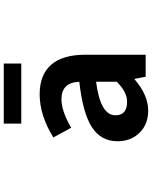

<svg xmlns="http://www.w3.org/2000/svg" viewBox="89 -898 822 1040"><g transform="rotate(-90 500.0 -378.0)"><path d="M420.9 13.7Q346.7 13.7 300.8 -33.2Q254.9 -80.1 254.9 -152.3Q254.9 -242.2 331.5 -291.5Q408.2 -340.8 577.1 -359.4Q573.2 -456.1 482.4 -456.1Q418 -456.1 328.1 -403.3L275.4 -500Q395.5 -574.2 508.8 -574.2Q615.2 -574.2 669.4 -511.7Q723.6 -449.2 723.6 -327.1V0H604.5L592.8 -59.6H589.8Q504.9 13.7 420.9 13.7ZM468.8 -100.6Q521.5 -100.6 577.1 -156.2V-268.6Q395.5 -245.1 395.5 -164.1Q395.5 -100.6 468.8 -100.6ZM350.6 -673.8V-768.6H675.8V-673.8Z"/></g></svg>

Font: GenEi Gothic M Regular
Style: Bold
Weight: 700
Designer: o_tamon (Modified); [Source Han Sans]
Ryoko NISHIZUKA  (kana & ideographs); Paul D. Hunt (Latin, Greek & Cyrillic); Wenl
Version: Version 1.1a;Original Version 1.004